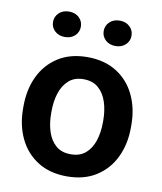

<svg xmlns="http://www.w3.org/2000/svg" viewBox="-83 -794 732 869"><g transform="rotate(10 283.0 -359.0)"><path d="M35.2 -258.8V-269Q35.2 -346.2 64.2 -407Q93.3 -467.8 148.7 -502.9Q204.1 -538.1 282.2 -538.1Q361.3 -538.1 417 -502.9Q472.7 -467.8 501.7 -407Q530.8 -346.2 530.8 -269V-258.8Q530.8 -182.1 501.7 -121.3Q472.7 -60.5 417.2 -25.4Q361.8 9.8 283.2 9.8Q204.6 9.8 148.9 -25.4Q93.3 -60.5 64.2 -121.3Q35.2 -182.1 35.2 -258.8ZM164.1 -269V-258.8Q164.1 -212.9 176.3 -175Q188.5 -137.2 214.6 -114.5Q240.7 -91.8 283.2 -91.8Q325.2 -91.8 351.3 -114.5Q377.4 -137.2 389.6 -175Q401.9 -212.9 401.9 -258.8V-269Q401.9 -314 389.6 -352.1Q377.4 -390.1 351.1 -413.3Q324.7 -436.5 282.2 -436.5Q240.7 -436.5 214.6 -413.3Q188.5 -390.1 176.3 -352.1Q164.1 -314 164.1 -269ZM100.6 -668Q100.6 -692.9 118.4 -709.7Q136.2 -726.6 164.6 -726.6Q193.4 -726.6 210.9 -709.7Q228.5 -692.9 228.5 -668Q228.5 -643.6 210.9 -626.7Q193.4 -609.9 164.6 -609.9Q136.2 -609.9 118.4 -626.7Q100.6 -643.6 100.6 -668ZM333.5 -667.5Q333.5 -692.4 351.3 -709.2Q369.1 -726.1 397.5 -726.1Q425.8 -726.1 443.6 -709.2Q461.4 -692.4 461.4 -667.5Q461.4 -643.1 443.6 -626.2Q425.8 -609.4 397.5 -609.4Q369.1 -609.4 351.3 -626.2Q333.5 -643.1 333.5 -667.5Z"/></g></svg>

Font: Vazirmatn RD UI FD SemiBold
Style: Regular
Weight: 600
Designer: Saber Rastikerdar
Foundry: Saber Rastikerdar
Version: Version 33.003